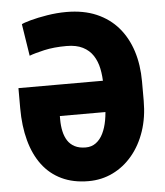

<svg xmlns="http://www.w3.org/2000/svg" viewBox="-52 -768 709 824"><g transform="rotate(-5 302.0 -355.5)"><path d="M296.9 10.3Q231 10.3 181.2 -13.4Q131.3 -37.1 98.1 -81.3Q64.9 -125.5 48.1 -187.7Q31.2 -250 31.2 -327.1V-413.6H434.1V-278.8H197.8V-263.7Q197.8 -236.8 202.9 -213.4Q208 -189.9 219.2 -172.4Q230.5 -154.8 249.8 -144.8Q269 -134.8 296.9 -134.8Q322.3 -134.8 341.1 -148.7Q359.9 -162.6 371.8 -187Q383.8 -211.4 389.6 -243.7Q395.5 -275.9 395.5 -312.5V-396Q395.5 -433.1 388.9 -465.6Q382.3 -498 366.2 -522.7Q350.1 -547.4 322.3 -561.5Q294.4 -575.7 252.4 -575.7Q197.8 -575.7 155.8 -566.2Q113.8 -556.6 91.3 -547.9L69.8 -685.5Q77.6 -690.4 108.4 -699Q139.2 -707.5 181.4 -714.4Q223.6 -721.2 264.2 -721.2Q337.9 -721.2 393.6 -697.3Q449.2 -673.3 486.6 -629.9Q523.9 -586.4 543 -526.9Q562 -467.3 562 -396V-312.5Q562 -241.2 542 -182.1Q522 -123 485.8 -79.8Q449.7 -36.6 401.4 -13.2Q353 10.3 296.9 10.3Z"/></g></svg>

Font: Roboto Condensed Black
Style: Regular
Weight: 900
Designer: Christian Robertson
Foundry: Google
Version: Version 3.008; 2023